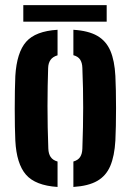

<svg xmlns="http://www.w3.org/2000/svg" viewBox="-20 -725 513 753"><path d="M40.1 -173.6Q39 -196 38.4 -229Q37.8 -262 37.8 -298.8Q37.8 -335.6 38.4 -369.4Q39 -403.2 40.1 -427.1Q45.7 -519.4 82.6 -561.2Q119.4 -603 205.7 -608.2V-508.1Q186.8 -502.5 178.1 -490Q169.4 -477.5 168.8 -458.3Q167.7 -425 167 -387Q166.4 -348.9 166.3 -308.2Q166.3 -267.5 167.1 -225.7Q167.9 -184 169.5 -142.4Q170.2 -121.9 178.7 -109.3Q187.3 -96.6 205.7 -91.5V8.2Q118.7 2.6 81.8 -40Q44.8 -82.6 40.1 -173.6ZM267.8 8.2V-91.5Q286.2 -96.8 294.3 -109.3Q302.4 -121.9 303 -142Q304.5 -186.8 305.4 -226.1Q306.2 -265.4 306.2 -302.8Q306.3 -340.2 305.5 -378.4Q304.7 -416.7 303 -458.9Q302.4 -478.8 294.3 -491.3Q286.1 -503.7 267.8 -508.5V-608.2Q327 -604.5 361.7 -584.4Q396.3 -564.4 412.9 -525.7Q429.4 -487 432.5 -427.1Q433.6 -403.5 434.4 -370.3Q435.1 -337 435.1 -300.8Q435.1 -264.5 434.4 -231.1Q433.6 -197.6 432.5 -173.6Q429 -112.9 412.5 -74.1Q396 -35.3 361.3 -15.4Q326.6 4.5 267.8 8.2ZM71.4 -704.9H398.4V-640H71.4Z"/></svg>

Font: Big Shoulders Stencil Text SC Thin
Style: Regular
Weight: 100
Designer: Patric King
Foundry: XO Type Co
Version: Version 2.001